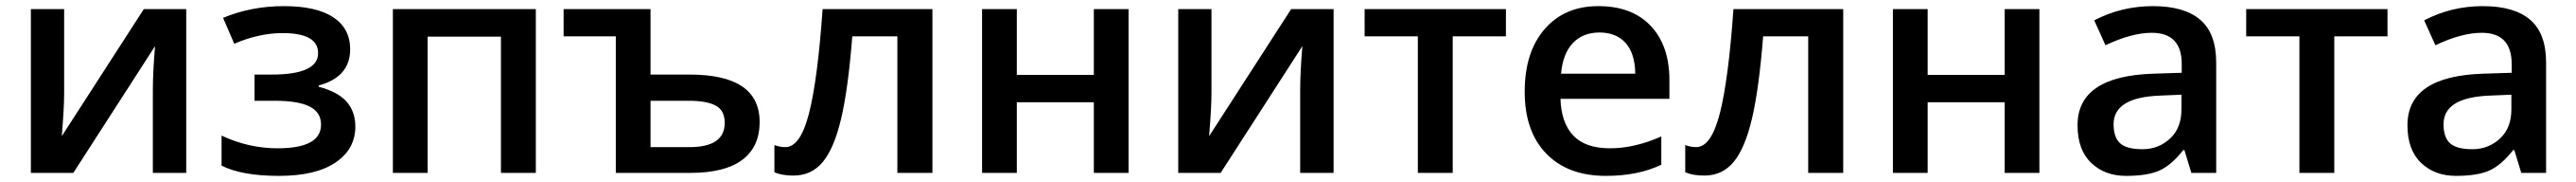

<svg xmlns="http://www.w3.org/2000/svg" viewBox="-20 -570 8509 600"><path d="M191.9 -540V-263.2Q191.9 -214.8 184.1 -121.1L455.1 -540H595.2V0H484.9V-272Q484.9 -332 492.2 -418L222.2 0H82V-540Z M897 -81.1Q1040.5 -81.1 1040.5 -159.2Q1040.5 -199.7 1002.9 -218.8Q965.3 -237.8 886.7 -237.8H820.8V-324.2H877.9Q1030.8 -324.2 1030.8 -395Q1030.8 -460.9 913.6 -460.9Q835.4 -460.9 753.9 -425.8L716.8 -511.2Q810.5 -549.8 918 -549.8Q1025.4 -549.8 1081.1 -512.9Q1136.7 -476.1 1136.7 -407.2Q1136.7 -316.4 1032.7 -288.1V-284.2Q1097.7 -266.6 1125.7 -233.9Q1153.8 -201.2 1153.8 -152.8Q1153.8 -78.6 1088.6 -34.4Q1023.4 9.8 901.4 9.8Q779.3 9.8 711.9 -23.9V-123Q801.3 -81.1 897 -81.1Z M1750 -540V0H1634.8V-449.2H1392.6V0H1277.8V-540Z M2374 -165Q2374 -205.6 2344.5 -221.7Q2314.9 -237.8 2254.9 -237.8H2128.9V-85H2257.8Q2374 -85 2374 -165ZM2257.8 -324.2Q2489.3 -324.2 2489.3 -168Q2489.3 -85.4 2431.6 -42.7Q2374 0 2260.3 0H2014.2V-450.2H1841.8V-540H2128.9V-324.2Z M3060.1 0H2944.3V-450.2H2795.4Q2781.7 -276.4 2758.5 -178.7Q2735.4 -81.1 2698 -36.1Q2660.6 8.8 2601.1 8.8Q2563.5 8.8 2538.1 -2V-91.8Q2556.2 -85 2574.2 -85Q2624 -85 2652.6 -197Q2681.2 -309.1 2697.3 -540H3060.1Z M3338.9 -540V-323.2H3593.3V-540H3708V0H3593.3V-232.9H3338.9V0H3224.1V-540Z M3981.9 -540V-263.2Q3981.9 -214.8 3974.1 -121.1L4245.1 -540H4385.3V0H4274.9V-272Q4274.9 -332 4282.2 -418L4012.2 0H3872.1V-540Z M4954.6 -540V-450.2H4778.8V0H4663.6V-450.2H4487.8V-540Z M5136.7 -327.1H5381.8Q5380.9 -394.5 5349.6 -428.7Q5318.4 -462.9 5263.7 -462.9Q5209 -462.9 5175.8 -428.2Q5142.6 -393.6 5136.7 -327.1ZM5432.6 -484.9Q5494.6 -419.9 5494.6 -306.2V-244.1H5134.8Q5137.2 -165 5177.2 -123Q5217.3 -81.1 5298.3 -81.1Q5379.4 -81.1 5467.8 -120.1V-26.9Q5391.1 9.8 5284.7 9.8Q5159.2 9.8 5087.9 -63.5Q5016.6 -136.7 5016.6 -267.6Q5016.6 -398.4 5082.5 -474.1Q5148.4 -549.8 5259.8 -549.8Q5371.1 -549.8 5432.6 -484.9Z M6068.8 0H5953.1V-450.2H5804.2Q5790.5 -276.4 5767.3 -178.7Q5744.1 -81.1 5706.8 -36.1Q5669.4 8.8 5609.9 8.8Q5572.3 8.8 5546.9 -2V-91.8Q5564.9 -85 5583 -85Q5632.8 -85 5661.4 -197Q5689.9 -309.1 5706.1 -540H6068.8Z M6347.7 -540V-323.2H6602.1V-540H6716.8V0H6602.1V-232.9H6347.7V0H6232.9V-540Z M7186 -210.9V-257.8L7116.7 -254.9Q6961.9 -249.5 6961.9 -160.6Q6961.9 -117.2 6983.4 -97.7Q7004.9 -78.1 7057.6 -78.1Q7110.4 -78.1 7148.4 -113.3Q7186.5 -148.4 7186 -210.9ZM7091.8 -549.8Q7195.3 -549.8 7248 -504.9Q7300.8 -460 7300.8 -363.8V0H7218.8L7195.8 -75.2H7191.9Q7152.8 -25.4 7113.3 -7.8Q7073.7 9.8 7002.9 9.8Q6932.6 9.8 6887.7 -33.2Q6842.8 -76.2 6842.8 -157.2Q6842.8 -319.3 7093.8 -327.1L7187 -330.1V-358.9Q7187 -461.9 7087.9 -461.9Q7022 -461.9 6935.1 -420.9L6897.9 -502.9Q6987.8 -549.8 7091.8 -549.8Z M7866.7 -540V-450.2H7690.9V0H7575.7V-450.2H7399.9V-540Z M8275.9 -210.9V-257.8L8206.5 -254.9Q8051.8 -249.5 8051.8 -160.6Q8051.8 -117.2 8073.2 -97.7Q8094.7 -78.1 8147.5 -78.1Q8200.2 -78.1 8238.3 -113.3Q8276.4 -148.4 8275.9 -210.9ZM8181.6 -549.8Q8285.2 -549.8 8337.9 -504.9Q8390.6 -460 8390.6 -363.8V0H8308.6L8285.6 -75.2H8281.7Q8242.7 -25.4 8203.1 -7.8Q8163.6 9.8 8092.8 9.8Q8022.5 9.8 7977.5 -33.2Q7932.6 -76.2 7932.6 -157.2Q7932.6 -319.3 8183.6 -327.1L8276.9 -330.1V-358.9Q8276.9 -461.9 8177.7 -461.9Q8111.8 -461.9 8024.9 -420.9L7987.8 -502.9Q8077.6 -549.8 8181.6 -549.8Z"/></svg>

Font: OpenSans-Semibold
Style: Regular
Weight: 600
Foundry: Ascender Corporation
Version: Version 1.10